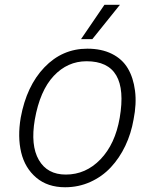

<svg xmlns="http://www.w3.org/2000/svg" viewBox="-20 -770 650 805"><path d="M482.9 -750 367.2 -606H319.8L418 -750ZM346.2 -565.9Q405.8 -565.9 449.2 -544.2Q492.7 -522.5 515.9 -483.4Q539.1 -444.3 546.1 -389.6Q553.2 -335 540 -269Q529.8 -210 505.4 -158.7Q481 -107.4 444.8 -68.6Q408.7 -29.8 359.1 -7.3Q309.6 15.1 252.9 15.1Q179.7 15.1 132.1 -25.1Q84.5 -65.4 68.8 -130.9Q53.2 -196.3 66.9 -276.9Q91.3 -409.7 166.3 -487.8Q241.2 -565.9 346.2 -565.9ZM342.8 -513.2Q263.2 -513.2 205.3 -451.7Q147.5 -390.1 126 -269Q107.4 -160.6 142.8 -99.4Q178.2 -38.1 255.9 -38.1Q339.8 -38.1 401.4 -102.1Q462.9 -166 481.9 -275.9Q522.5 -513.2 342.8 -513.2Z"/></svg>

Font: Stilu Light
Style: Italic
Weight: 300
Italic angle: -10°
Designer: Genilson Lima Santos
Foundry: Genilson Lima Santos
Version: Version 1.200;PS 001.200;hotconv 1.0.88;makeotf.lib2.5.64775